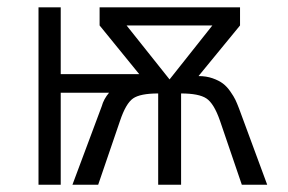

<svg xmlns="http://www.w3.org/2000/svg" viewBox="-20 -508 792 528"><path d="M637.2 -210 714.8 0H645L585 -175.8Q568.4 -223.6 547.6 -237.3Q526.9 -251 478 -251V0H415V-251Q365.7 -251 345.9 -237.3Q326.2 -223.6 310.1 -175.8L250 0H179.2L259.8 -215.8Q265.1 -235.4 279.8 -252.9H147V0H85.9V-487.8H147V-304.2H362.8L253.9 -438V-487.8H640.1V-438L525.9 -298.8Q547.4 -298.8 564.7 -292.7Q582 -286.6 593 -278.3Q604 -270 613.5 -256.3Q623 -242.7 627.4 -233.4Q631.8 -224.1 637.2 -210ZM446.3 -289.6 564 -438H328.1Z"/></svg>

Font: HK Grotesk Light
Style: Regular
Weight: 300
Designer: Alfredo Marco Pradil and Stefan Peev
Foundry: Hanken Design Co.
Version: Version 1.045;PS 001.045;hotconv 1.0.88;makeotf.lib2.5.64775